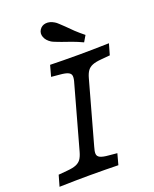

<svg xmlns="http://www.w3.org/2000/svg" viewBox="-144 -848 747 929"><g transform="rotate(-20 230.0 -383.0)"><path d="M-0.8 0 15.3 -56.5 60.5 -60.5Q90.3 -62.9 106.9 -69.8Q123.4 -76.6 132.7 -89.5Q141.9 -102.4 148.4 -125.8L237.1 -445.2Q244.4 -468.5 243.1 -481.5Q241.9 -494.4 228.6 -500.8Q215.3 -507.3 185.5 -509.7L142.7 -513.7L158.1 -570.2Q219.4 -568.5 305.6 -568.5H309.7H308.1Q366.9 -568.5 461.3 -571L445.2 -514.5L400 -510.5Q370.2 -508.1 353.6 -501.2Q337.1 -494.4 327.8 -481.5Q318.5 -468.5 312.1 -445.2L223.4 -125.8Q216.1 -102.4 217.3 -89.5Q218.5 -76.6 231.9 -70.2Q245.2 -63.7 275 -61.3L317.7 -57.3L302.4 -0.8Q241.1 -2.4 154.8 -2.4H150.8H152.4Q93.5 -2.4 -0.8 0ZM247.6 -655.6Q233.1 -661.3 220.2 -666.1Q207.3 -671 200.8 -675Q178.2 -689.5 171 -709.3Q163.7 -729 174.2 -746Q185.5 -763.7 206.5 -766.1Q227.4 -768.5 250 -754.8Q257.3 -750.8 267.7 -740.7Q278.2 -730.6 290.3 -719.4Q306.5 -702.4 325.4 -684.7Q344.4 -666.9 368.5 -647.6L350 -616.1Q322.6 -629 296 -638.7Q269.4 -648.4 247.6 -655.6Z"/></g></svg>

Font: Playfair Micro SmCond SmLight
Style: Italic
Weight: 360
Width: 4
Italic angle: -15.6°
Designer: Claus Eggers Sørensen
Foundry: Claus Eggers Sørensen
Version: Version 2.203;Glyphs 3.3 (3326)